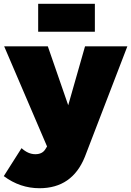

<svg xmlns="http://www.w3.org/2000/svg" viewBox="-40 -792 694 1016"><path d="M162 -772H462V-624H162ZM409 38Q342 204 169 204Q66 204 -20 140L74 -8Q109 24 147 24Q185 24 201 -4L209 -17L-18 -547H213L321 -235L410 -547H634Z"/></svg>

Font: MontserratBlack
Style: Regular
Weight: 900
Designer: Julieta Ulanovsky
Foundry: Julieta Ulanovsky
Version: Version 4.000